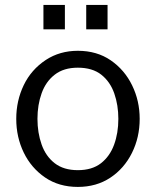

<svg xmlns="http://www.w3.org/2000/svg" viewBox="-20 -726 600 756"><path d="M286.5 10Q212 10 157.5 -27.2Q103 -64.5 73.5 -125.2Q44 -186 44 -258Q44 -329.5 73.5 -390.8Q103 -452 160.5 -490Q215.5 -526 286.5 -526Q361.5 -526 416 -488.5Q470.5 -451 500.2 -390Q530 -329 530 -258Q530 -185 499.5 -123.8Q469 -62.5 414.2 -26.2Q359.5 10 286.5 10ZM286.5 -56Q342.5 -56 377.5 -83.2Q412.5 -110.5 429.2 -156.2Q446 -202 446 -258Q446 -312 430 -358Q414 -404 379 -431.8Q344 -459.5 286.5 -459.5Q231 -459.5 195.8 -432.2Q160.5 -405 144 -359Q127.5 -313 127.5 -258Q127.5 -203.5 143.8 -157.2Q160 -111 195.2 -83.5Q230.5 -56 286.5 -56ZM235.5 -610.5H151V-706.5H235.5ZM403.5 -610.5H319.5V-706.5H403.5Z"/></svg>

Font: Acari Sans
Style: Regular
Weight: 400
Designer: Alfredo Marco Pradil and Stefan Peev (font) & Cristiano Sobral (main changes)
Foundry: Alfredo Marco Pradil and Stefan Peev (font) & Cristiano Sobral (main changes)
Version: Version 1.063; ttfautohint (v1.8.3)